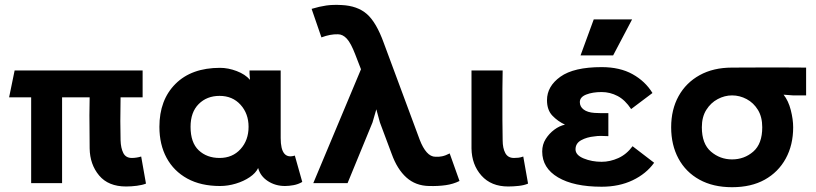

<svg xmlns="http://www.w3.org/2000/svg" viewBox="-20 -764 3403 801"><path d="M506 14Q432 14 393.5 -32Q355 -78 354 -145Q354 -188 353.5 -219.5Q353 -251 353 -283Q353 -315 354 -358H239V0H110V-358H18L41 -470H575V-358H483Q482 -298 482 -258.5Q482 -219 483 -179Q484 -146 494.5 -125.5Q505 -105 530 -105Q539 -105 549 -106.5Q559 -108 569 -111L589 2Q574 8 551 11Q528 14 506 14Z M645 -235Q645 -347 712 -414Q779 -481 898 -481Q932 -481 967.5 -467.5Q1003 -454 1023 -431L1021 -458V-470H1151V-188Q1151 -96 1210 -115L1241 -5Q1224 5 1204.5 8.5Q1185 12 1169 12Q1129 12 1097.5 -8.5Q1066 -29 1057 -63Q1047 -42 1022 -25Q997 -8 964 2Q931 12 898 12Q818 12 761.5 -19Q705 -50 675 -105.5Q645 -161 645 -235ZM896 -105Q950 -105 983.5 -142Q1017 -179 1017 -235Q1017 -290 983.5 -327Q950 -364 896 -364Q843 -364 809 -330Q775 -296 775 -235Q775 -169 809 -137Q843 -105 896 -105Z M1770 12Q1714 11 1675.5 -23.5Q1637 -58 1614 -122L1565 -253L1550 -308L1534 -253L1430 0H1287L1486 -475L1462 -537Q1444 -584 1427 -602.5Q1410 -621 1390 -621Q1358 -622 1321 -608L1280 -727Q1313 -737 1341 -741Q1369 -745 1405 -743Q1471 -740 1510.5 -705.5Q1550 -671 1581 -585L1731 -181Q1744 -147 1760.5 -128.5Q1777 -110 1797 -110Q1810 -109 1824.5 -112Q1839 -115 1856 -124L1897 -9Q1871 4 1839.5 8.5Q1808 13 1770 12Z M2100 14Q2029 14 1988.5 -31.5Q1948 -77 1947 -145Q1947 -198 1947 -236.5Q1947 -275 1947 -308Q1947 -341 1947 -379Q1947 -417 1947 -470H2077Q2076 -427 2076 -394Q2076 -361 2076 -330Q2076 -299 2076 -263.5Q2076 -228 2077 -179Q2077 -146 2088 -125.5Q2099 -105 2124 -105Q2133 -105 2142.5 -106Q2152 -107 2163 -111L2183 2Q2167 9 2144 11.5Q2121 14 2100 14Z M2709 -85Q2676 -39 2619.5 -12Q2563 15 2490 15Q2374 15 2308 -24Q2242 -63 2242 -132Q2242 -161 2256.5 -184Q2271 -207 2292.5 -223Q2314 -239 2337 -244Q2307 -258 2284.5 -281.5Q2262 -305 2262 -346Q2262 -404 2318 -444Q2374 -484 2490 -484Q2566 -484 2619 -454.5Q2672 -425 2702 -376L2613 -309Q2588 -347 2556.5 -363.5Q2525 -380 2490 -380Q2452 -380 2425.5 -369.5Q2399 -359 2399 -338Q2399 -319 2415 -307Q2431 -295 2460 -293Q2472 -292 2486.5 -292Q2501 -292 2518 -292V-196Q2501 -197 2486.5 -197Q2472 -197 2460 -195Q2428 -192 2404.5 -179Q2381 -166 2381 -141Q2381 -117 2415 -103Q2449 -89 2490 -89Q2525 -89 2559.5 -104.5Q2594 -120 2619 -154ZM2457 -683H2617L2538 -533H2402Z M2780 -233Q2780 -307 2811 -363Q2842 -419 2899 -450.5Q2956 -482 3034 -482Q3104 -482 3156 -482.5Q3208 -483 3252.5 -482.5Q3297 -482 3343 -482V-366H3289L3249 -369Q3269 -344 3279 -305Q3289 -266 3289 -233Q3289 -159 3258 -102.5Q3227 -46 3170.5 -14.5Q3114 17 3034 17Q2955 17 2898 -14.5Q2841 -46 2810.5 -102.5Q2780 -159 2780 -233ZM3034 -366Q3003 -366 2974 -350.5Q2945 -335 2926.5 -305.5Q2908 -276 2908 -233Q2908 -164 2946 -131.5Q2984 -99 3034 -99Q3085 -99 3122.5 -131.5Q3160 -164 3160 -233Q3160 -276 3142 -305.5Q3124 -335 3095 -350.5Q3066 -366 3034 -366Z"/></svg>

Font: Kreadon
Style: Bold
Weight: 700
Designer: Reiya WATANABE
Foundry: StudioGnu
Version: Version 1.003; ttfautohint (v1.8.4.7-5d5b);gftools[0.9.32]